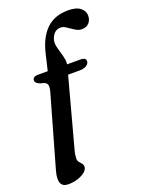

<svg xmlns="http://www.w3.org/2000/svg" viewBox="-175 -792 801 1062"><g transform="rotate(-20 225.0 -261.5)"><path d="M195 -380 215 -435.5H336Q351 -435.5 359.2 -431Q367.5 -426.5 367.5 -414.5Q367.5 -405 360.5 -397Q353.5 -389 341 -384.5Q328.5 -380 312 -380ZM54.5 -414Q54.5 -424 62.2 -430.2Q70 -436.5 85.5 -436.5H144L166 -530Q186.5 -619.5 235 -667Q283.5 -714.5 364.5 -714.5Q412.5 -714.5 436 -695.2Q459.5 -676 459.5 -650Q459.5 -623 443.8 -606.5Q428 -590 402 -590Q386 -590 371.8 -597.5Q357.5 -605 344.5 -614.5Q331.5 -624 318.8 -631.5Q306 -639 292 -639Q270 -639 255.2 -624Q240.5 -609 235 -585Q231.5 -568.5 235.8 -548.8Q240 -529 246.8 -507.8Q253.5 -486.5 257 -465Q260.5 -443.5 255 -423.5L134.5 24Q130.5 38.5 128.8 50.2Q127 62 127 71.5Q127 85 134 93.5Q141 102 147.8 109.8Q154.5 117.5 154.5 129Q154.5 145 137.8 159Q121 173 94.5 181.8Q68 190.5 38.5 190.5Q5 190.5 -4.8 166.5Q-14.5 142.5 -1 94.5L118.5 -325.5Q126.5 -355.5 119.8 -368.8Q113 -382 82 -387Q65.5 -394 60 -400.5Q54.5 -407 54.5 -414Z"/></g></svg>

Font: Fraunces Medium
Style: Italic
Weight: 500
Italic angle: -16°
Version: Version 1.000;[b76b70a41]